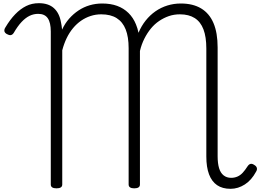

<svg xmlns="http://www.w3.org/2000/svg" viewBox="-20 -1168 1653 1206"><path d="M1428 18Q1377 18 1343.5 -5Q1310 -28 1293 -73Q1276 -118 1276 -185V-863Q1276 -936 1258 -983.5Q1240 -1031 1203 -1054.5Q1166 -1078 1110 -1078Q1073 -1078 1041 -1067Q1009 -1056 980 -1036.5Q951 -1017 928 -989Q905 -961 887 -925.5Q869 -890 859 -848V-9Q859 3 850 9Q841 15 823 15Q806 15 797 9Q788 3 788 -9V-865Q788 -936 769.5 -983Q751 -1030 713 -1054Q675 -1078 616 -1078Q581 -1078 549 -1067.5Q517 -1057 489.5 -1038Q462 -1019 439 -991.5Q416 -964 399 -929Q382 -894 371 -852V-9Q371 3 362 9Q353 15 335 15Q317 15 308 9Q299 3 299 -9V-970Q299 -1026 280 -1053.5Q261 -1081 220 -1081Q191 -1081 165.5 -1068.5Q140 -1056 115.5 -1030Q91 -1004 66 -961Q58 -949 47.5 -947.5Q37 -946 23 -954Q9 -962 7.5 -973Q6 -984 14 -996Q43 -1045 75.5 -1078.5Q108 -1112 144 -1130Q180 -1148 224 -1148Q284 -1148 318.5 -1117Q353 -1086 363 -1028Q365 -1018 367 -1006.5Q369 -995 370 -982Q388 -1021 414.5 -1051Q441 -1081 473.5 -1102.5Q506 -1124 543.5 -1135Q581 -1146 622 -1146Q675 -1146 716 -1131Q757 -1116 787 -1086.5Q817 -1057 834 -1015Q839 -1003 843 -990Q847 -977 850 -962Q868 -1005 895 -1039Q922 -1073 956.5 -1097Q991 -1121 1031.5 -1133.5Q1072 -1146 1116 -1146Q1192 -1146 1243.5 -1115Q1295 -1084 1321 -1023Q1347 -962 1347 -870V-187Q1347 -142 1356 -112Q1365 -82 1384.5 -66.5Q1404 -51 1432 -51Q1453 -51 1471.5 -59Q1490 -67 1505 -83.5Q1520 -100 1534 -122Q1543 -136 1553.5 -138.5Q1564 -141 1577 -132Q1591 -124 1593.5 -112.5Q1596 -101 1588 -89Q1574 -63 1556.5 -43Q1539 -23 1518 -9.5Q1497 4 1474.5 11Q1452 18 1428 18Z"/></svg>

Font: Playwrite BR Light
Style: Regular
Weight: 300
Version: Version 1.003